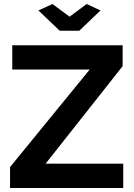

<svg xmlns="http://www.w3.org/2000/svg" viewBox="-20 -935 667 955"><path d="M241 -915 326 -852 411 -915 480 -883 374 -782H277L171 -883ZM30 -104 426 -589H41V-710H590V-606L207 -121H593V0H30Z"/></svg>

Font: Raleway-v4020
Style: Bold
Weight: 700
Designer: Matt McInerney, Pablo Impallari, Rodrigo Fuenzalida
Foundry: Matt McInerney, Pablo Impallari, Rodrigo Fuenzalida
Version: Version 4.020;PS 004.020;hotconv 1.0.88;makeotf.lib2.5.64775